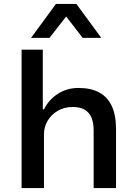

<svg xmlns="http://www.w3.org/2000/svg" viewBox="-20 -958 700 978"><path d="M90 0V-705H198V-401H204Q228 -450 274.5 -480Q321 -510 380 -510Q443 -510 485.5 -487Q528 -464 549.5 -417.5Q571 -371 571 -300V0H457V-295Q457 -331 446.5 -357.5Q436 -384 412.5 -398.5Q389 -413 350 -413Q308 -413 275 -394Q242 -375 223 -343.5Q204 -312 204 -274V0ZM138 -765 265 -938H369L496 -765H401L317 -874L232 -765Z"/></svg>

Font: Nunito Sans 6pt SemiBold
Style: Regular
Weight: 600
Version: Version 3.101;gftools[0.9.27]